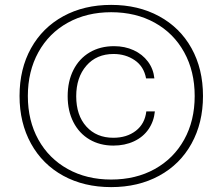

<svg xmlns="http://www.w3.org/2000/svg" viewBox="-20 -756 911 786"><path d="M60 -363Q60 -474 107 -558.5Q154 -643 239 -689.5Q324 -736 435 -736Q546 -736 631.5 -689.5Q717 -643 764 -558.5Q811 -474 811 -363Q811 -253 764 -168Q717 -83 631.5 -36.5Q546 10 435 10Q324 10 239 -36.5Q154 -83 107 -168Q60 -253 60 -363ZM777 -363Q777 -464 734 -542Q691 -620 613.5 -663Q536 -706 435 -706Q335 -706 257.5 -663Q180 -620 137 -542Q94 -464 94 -363Q94 -262 137 -184.5Q180 -107 257.5 -64Q335 -21 435 -21Q536 -21 613.5 -64Q691 -107 734 -184.5Q777 -262 777 -363ZM257 -362Q257 -423 280.5 -469.5Q304 -516 347 -541.5Q390 -567 447 -567Q491 -567 527 -550.5Q563 -534 585.5 -504Q608 -474 612 -435H578Q569 -484 531.5 -509.5Q494 -535 445 -535Q375 -535 333.5 -487Q292 -439 292 -362Q292 -284 333.5 -238Q375 -192 444 -192Q499 -192 536 -220.5Q573 -249 579 -300H614Q610 -259 588 -227Q566 -195 528.5 -177.5Q491 -160 444 -160Q389 -160 346.5 -185Q304 -210 280.5 -256Q257 -302 257 -362Z"/></svg>

Font: Mona Sans VF XLt
Style: Regular
Weight: 200
Designer: Deni Anggara
Foundry: GitHub
Version: Version 2.000;Glyphs 3.2.3 (3260)